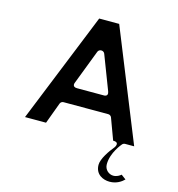

<svg xmlns="http://www.w3.org/2000/svg" viewBox="-145 -926 1208 1301"><g transform="rotate(15 459.5 -275.0)"><path d="M641 158C641 226 697 250 742 250C791.3 250 824 226.3 843.1 207.3L810 182.5C799.2 191.6 780.6 204 756 204C726.6 204 694 180 694 140C694 58 757.3 -14.2 759.1 -16.4C763.3 -21.1 770.6 -25 778 -25H841.9L529.1 -800H388.9L76.1 -25H223.6L278.6 -173.7C282.1 -183.3 291.6 -190 302 -190H616C626.2 -190 635.8 -183.4 639.4 -173.7L694.4 -25H696C745.7 -25 715.2 16 715.2 16C685.5 51.7 641 116.1 641 158ZM575.3 -338.9C589.6 -301.7 552 -305 552 -305H366C326.1 -305 342.7 -338.9 342.7 -338.9L434.7 -578.9C438.2 -588.2 447.6 -595 458 -595H460C469.9 -595 479.6 -588.6 483.3 -578.9Z"/></g></svg>

Font: Hussar Ekologiczny
Style: Regular
Weight: 400
Foundry: Cannot Into Space Fonts
Version: Version 0.97